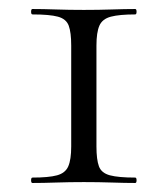

<svg xmlns="http://www.w3.org/2000/svg" viewBox="-20 -406 372 426"><path d="M138 -305Q138 -334 132.5 -349Q127 -364 108.5 -369Q90 -374 52 -374Q49 -374 49 -380Q49 -386 52 -386Q75 -386 104 -385Q133 -384 166 -384Q199 -384 228.5 -385Q258 -386 280 -386Q283 -386 283 -380Q283 -374 280 -374Q245 -374 226 -369Q207 -364 200.5 -349Q194 -334 194 -305V-81Q194 -52 199.5 -37Q205 -22 224 -17Q243 -12 280 -12Q283 -12 283 -6Q283 0 280 0Q258 0 228.5 -1Q199 -2 166 -2Q134 -2 104.5 -1Q75 0 52 0Q49 0 49 -6Q49 -12 52 -12Q88 -12 106.5 -17Q125 -22 131.5 -37Q138 -52 138 -81Z"/></svg>

Font: Cormorant Garamond Light
Style: Regular
Weight: 400
Version: Version 4.001